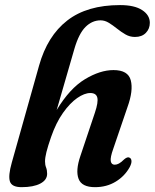

<svg xmlns="http://www.w3.org/2000/svg" viewBox="-20 -744 624 774"><path d="M186 -192Q173 -154.5 167.2 -131.2Q161.5 -108 161.5 -93.5Q161.5 -79.5 165.8 -68.8Q170 -58 170 -43.5Q170 -18.5 142.5 -4Q115 10.5 67 10.5Q27.5 10.5 20 -12.5Q12.5 -35.5 27.5 -88.5L137.5 -479.5Q171 -599 251 -661.2Q331 -723.5 464 -723.5Q522.5 -723.5 553.2 -703.2Q584 -683 584 -652Q584 -628 568 -611.5Q552 -595 524 -595Q503.5 -595 485.8 -605.2Q468 -615.5 451.5 -628.8Q435 -642 418.8 -652Q402.5 -662 385.5 -662Q351.5 -662 324.8 -635.5Q298 -609 280 -547.5L208.5 -300.5Q261 -387.5 322.2 -424.5Q383.5 -461.5 437.5 -461.5Q496.5 -461.5 507.2 -420.2Q518 -379 494 -312.5L436.5 -144Q424 -109 426.5 -94.5Q429 -80 442.5 -80Q450.5 -80 459.5 -84.8Q468.5 -89.5 481 -102Q494 -113 502 -108.5Q509 -105.5 510 -95.8Q511 -86 503 -70.5Q483 -34 446.5 -11.8Q410 10.5 363 10.5Q309.5 10.5 296.8 -23Q284 -56.5 304 -115L362.5 -289.5Q377 -332.5 372.2 -350.8Q367.5 -369 344 -369Q320.5 -369 291.2 -348.8Q262 -328.5 234 -289Q206 -249.5 186 -192Z"/></svg>

Font: Fraunces 72pt S050 SemiBold
Style: Italic
Weight: 600
Italic angle: -16°
Version: Version 1.000; ttfautohint (v1.8.3)